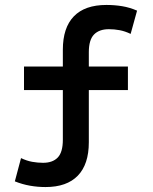

<svg xmlns="http://www.w3.org/2000/svg" viewBox="-20 -662 620 776"><path d="M164 94Q132 94 101 88.5Q70 83 40 71L65 -23Q88 -12 110 -8Q132 -4 154 -4Q193 -4 213.5 -25.5Q234 -47 234 -97V-298H77V-393H234V-461Q234 -550 278.5 -596Q323 -642 410 -642Q443 -642 473.5 -637Q504 -632 534 -619L508 -525Q485 -536 463.5 -540Q442 -544 420 -544Q381 -544 360 -522.5Q339 -501 339 -451V-393H497V-298H339V-87Q339 2 294.5 48Q250 94 164 94Z"/></svg>

Font: Sometype Mono SemiBold
Style: Regular
Weight: 600
Designer: Ryoichi Tsunekawa
Foundry: Dharma Type
Version: Version 1.001